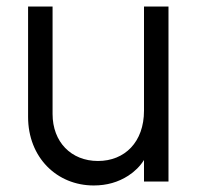

<svg xmlns="http://www.w3.org/2000/svg" viewBox="-20 -556 613 588"><path d="M267 12C307 12 342 2 373 -18C393 -31 409 -47 421 -66V0H496V-536H421V-217C421 -121 362 -63 280 -63C198 -63 141 -121 141 -207V-536H66V-198C66 -74 154 12 267 12Z"/></svg>

Font: Plus Jakarta Sans
Style: Regular
Weight: 400
Designer: Gumpita Rahayu
Foundry: Tokotype
Version: Version 2.071;gftools[0.9.30]